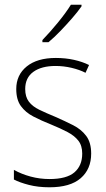

<svg xmlns="http://www.w3.org/2000/svg" viewBox="-20 -785 449 815"><path d="M367 -133Q367 -67 322.5 -28.5Q278 10 190 10Q142 10 103 0Q64 -10 39 -23V-64Q71 -46 110 -35.5Q149 -25 190 -25Q263 -25 296 -53.5Q329 -82 329 -133Q329 -167 312.5 -188Q296 -209 266.5 -224.5Q237 -240 198 -256Q155 -273 121.5 -290.5Q88 -308 68.5 -335Q49 -362 49 -407Q49 -467 93.5 -503Q138 -539 217 -539Q258 -539 294 -531Q330 -523 358 -509L343 -476Q318 -489 284 -497Q250 -505 216 -505Q156 -505 121.5 -480Q87 -455 87 -407Q87 -374 102.5 -353.5Q118 -333 147 -319Q176 -305 215 -289Q256 -271 290.5 -253.5Q325 -236 346 -208Q367 -180 367 -133ZM326 -758Q310 -735 286 -707.5Q262 -680 236 -653Q210 -626 186 -606H160V-615Q192 -648 226 -689.5Q260 -731 281 -765H326Z"/></svg>

Font: Noto Sans Arabic SemCond ExtLt
Style: Regular
Weight: 200
Width: 4
Designer: Monotype Design Team, Nadine Chahine, Nizar Qandah and Khaled Hosny
Foundry: Monotype Imaging Inc.
Version: Version 2.012; ttfautohint (v1.8.4.7-5d5b)